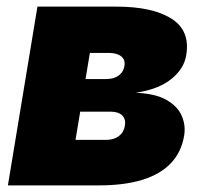

<svg xmlns="http://www.w3.org/2000/svg" viewBox="-20 -561 622 581"><path d="M3.9 0 93.3 -541H331.5Q441.4 -541 498.8 -504.6Q556.2 -468.3 543.5 -394Q537.1 -353 498.3 -321.8Q459.5 -290.5 390.6 -280.3Q450.7 -277.8 484.4 -258.3Q518.1 -238.8 530.3 -209.7Q542.5 -180.7 537.1 -149.9Q528.8 -100.6 497.1 -67.1Q465.3 -33.7 410.6 -16.8Q356 0 279.3 0ZM208.5 -137.7H300.3Q324.2 -137.7 339.4 -148.9Q354.5 -160.2 357.9 -180.2Q361.3 -200.2 349.9 -211.7Q338.4 -223.1 314.5 -223.1H222.7ZM238.8 -321.8H301.3Q324.2 -321.8 338.9 -332.3Q353.5 -342.8 356.4 -360.8Q359.9 -379.9 346.9 -390.4Q334 -400.9 308.6 -400.9H252Z"/></svg>

Font: Inter 17pt Black
Style: Italic
Weight: 900
Italic angle: -9.3988°
Version: Version 4.001;git-66647c0bb